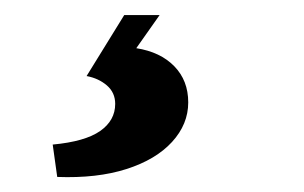

<svg xmlns="http://www.w3.org/2000/svg" viewBox="-20 -35 404 255"><path d="M192 -15 161 29Q193 34 211.5 53Q230 72 230 101Q230 130 208.5 153.5Q187 177 148 189.5Q109 202 56 200L50 157Q93 153 113 139Q133 125 133 103Q133 88 122 78.5Q111 69 95 66L145 -15Z"/></svg>

Font: Rasa
Style: Bold Italic
Weight: 700
Italic angle: -7.10001°
Designer: Anna Giedrys (Yrsa+Rasa design), David Brezina (Yrsa art-direction, Rasa art-direction, design)
Foundry: Rosetta Type Foundry
Version: Version 2.004